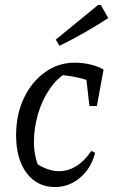

<svg xmlns="http://www.w3.org/2000/svg" viewBox="-20 -746 463 775"><path d="M202 9Q130 9 87.5 -47.5Q45 -104 45 -200Q45 -283 76 -349Q107 -415 161 -454Q215 -493 281 -493Q314 -493 345.5 -485.5Q377 -478 398 -465L371 -408Q302 -438 217 -444L257 -457Q214 -435 182 -389Q150 -343 133.5 -286Q117 -229 117 -172Q117 -143 123 -114.5Q129 -86 141 -62L125 -87Q148 -72 171.5 -63.5Q195 -55 218 -55Q255 -55 288 -75.5Q321 -96 349 -137L364 -129Q348 -67 303.5 -29Q259 9 202 9ZM341 -318 324 -466 398 -465 371 -318ZM220 -561 205 -586 376 -726H387L417 -673Q369 -642 321 -614.5Q273 -587 220 -561Z"/></svg>

Font: Piazzolla 24pt
Style: Italic
Weight: 400
Italic angle: -11.3°
Designer: Juan Pablo del Peral
Foundry: Huerta Tipografica
Version: Version 2.005